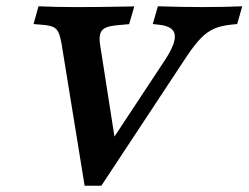

<svg xmlns="http://www.w3.org/2000/svg" viewBox="-20 -591 791 611"><path d="M122.2 -511.4 86.8 -514.5 102.5 -571Q157.7 -568.5 215 -568.5H217.5H221.6Q294.1 -568.5 333.1 -569.4Q370.2 -570.2 407.4 -570.6L390.9 -514.1L354.3 -510.9Q328.3 -508.5 315.6 -502.5Q302.8 -496.5 298.9 -483.2Q294.9 -469.8 299.1 -445.2L348.4 -129.6L293.7 -79.8L506.6 -402.4Q540.4 -454.8 536 -481Q531.6 -507.3 487.2 -512.1L466.2 -514.5L482.4 -571Q559 -568.5 625.1 -568.5Q694.5 -568.5 750.9 -571L734.8 -514.5L718.7 -512.9Q684.8 -509.7 662.2 -500Q639.6 -490.3 619.5 -469.8Q599.3 -449.2 573.5 -410.5L302.5 0H249.3L175.6 -453.8Q171.5 -476.2 166 -487.8Q160.5 -499.4 150.6 -504.4Q140.7 -509.4 122.2 -511.4Z"/></svg>

Font: Playfair Micro SmCond SmLight
Style: Italic
Weight: 360
Width: 4
Italic angle: -15.6°
Designer: Claus Eggers Sørensen
Foundry: Claus Eggers Sørensen
Version: Version 2.203;Glyphs 3.3 (3326)